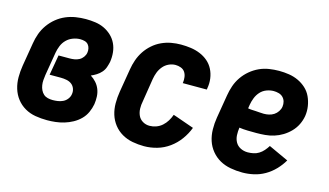

<svg xmlns="http://www.w3.org/2000/svg" viewBox="-68 -737 1637 955"><g transform="rotate(15 750.0 -260.0)"><path d="M217 8Q186 8 156.5 3Q127 -2 102 -16.5Q77 -31 59.5 -53.5Q42 -76 33.5 -104Q25 -132 25 -162.5Q25 -193 30 -223L50 -343Q54 -369 63 -394Q72 -419 88 -441.5Q104 -464 125.5 -481.5Q147 -499 172 -509.5Q197 -520 223 -524Q249 -528 274 -528Q299 -528 323.5 -524.5Q348 -521 369 -511Q390 -501 407 -485Q424 -469 434 -448Q444 -427 446.5 -402.5Q449 -378 445 -353Q442 -339 437 -324.5Q432 -310 421.5 -298Q411 -286 397.5 -277.5Q384 -269 370 -263Q386 -253 398.5 -239Q411 -225 418 -207.5Q425 -190 426 -170Q427 -150 424 -130Q420 -108 410.5 -87Q401 -66 384.5 -49.5Q368 -33 347 -21.5Q326 -10 304 -3.5Q282 3 260 5.5Q238 8 217 8ZM218 -96Q231 -96 244.5 -98Q258 -100 270.5 -106Q283 -112 292 -123.5Q301 -135 303 -148Q306 -163 301 -177Q296 -191 285 -199.5Q274 -208 259 -211Q244 -214 229 -214H171L189 -318H246Q258 -318 270.5 -320Q283 -322 294.5 -328Q306 -334 314 -345Q322 -356 324 -368Q326 -379 323.5 -390.5Q321 -402 314 -410Q307 -418 296 -421Q285 -424 273 -424Q255 -424 236 -417Q217 -410 203 -396Q189 -382 181.5 -363.5Q174 -345 171 -327L151 -207Q149 -193 148 -180Q147 -167 149 -154Q151 -141 156.5 -129.5Q162 -118 171 -110Q180 -102 192.5 -99Q205 -96 218 -96Z M716 8Q686 8 656.5 2.5Q627 -3 602 -17.5Q577 -32 559.5 -54.5Q542 -77 533.5 -104.5Q525 -132 525 -162.5Q525 -193 530 -223L550 -343Q554 -368 562.5 -392.5Q571 -417 585.5 -439Q600 -461 620.5 -479Q641 -497 665 -508Q689 -519 714 -523.5Q739 -528 764 -528Q790 -528 815 -524.5Q840 -521 863 -511.5Q886 -502 904 -486.5Q922 -471 933 -449.5Q944 -428 947.5 -402.5Q951 -377 946 -351Q946 -350 946 -348Q946 -346 945 -345H821Q821 -345 821.5 -346Q822 -347 822 -348Q824 -362 822 -376.5Q820 -391 812.5 -402Q805 -413 791.5 -418Q778 -423 764 -423Q746 -423 729 -415Q712 -407 700 -392.5Q688 -378 681.5 -361Q675 -344 672 -326L653 -206Q649 -187 649.5 -168Q650 -149 657.5 -132.5Q665 -116 681 -106.5Q697 -97 716 -97Q733 -97 750 -103Q767 -109 780.5 -121Q794 -133 803.5 -148.5Q813 -164 819 -181L834 -176L928 -143Q916 -111 895 -82Q874 -53 845 -32Q816 -11 782.5 -1.5Q749 8 716 8Z M1222 8Q1191 8 1161 2.5Q1131 -3 1106 -17Q1081 -31 1062.5 -53.5Q1044 -76 1035 -103.5Q1026 -131 1025.5 -162Q1025 -193 1030 -223L1050 -343Q1054 -368 1062.5 -393Q1071 -418 1086.5 -440.5Q1102 -463 1123 -480.5Q1144 -498 1168 -509Q1192 -520 1218 -524Q1244 -528 1269 -528Q1295 -528 1320.5 -524Q1346 -520 1368.5 -509.5Q1391 -499 1409 -482.5Q1427 -466 1437.5 -443.5Q1448 -421 1452 -395.5Q1456 -370 1452 -344Q1448 -321 1437.5 -299.5Q1427 -278 1410 -260.5Q1393 -243 1372.5 -230.5Q1352 -218 1329.5 -211Q1307 -204 1284 -202Q1261 -200 1239 -200Q1217 -200 1194.5 -200.5Q1172 -201 1151 -204Q1148 -184 1149 -164.5Q1150 -145 1159 -129Q1168 -113 1185 -104.5Q1202 -96 1222 -96Q1236 -96 1251 -99Q1266 -102 1279 -110Q1292 -118 1302.5 -130Q1313 -142 1321 -155L1423 -108Q1408 -82 1386 -59Q1364 -36 1337 -20.5Q1310 -5 1280.5 1.5Q1251 8 1222 8ZM1250 -302Q1263 -302 1276.5 -305Q1290 -308 1301.5 -315.5Q1313 -323 1321 -335Q1329 -347 1331 -360Q1333 -374 1329.5 -386.5Q1326 -399 1317 -408Q1308 -417 1295 -420.5Q1282 -424 1269 -424Q1251 -424 1232.5 -417Q1214 -410 1201 -395.5Q1188 -381 1181 -363Q1174 -345 1171 -327L1168 -308Q1178 -306 1188.5 -305.5Q1199 -305 1209 -304.5Q1219 -304 1229.5 -303Q1240 -302 1250 -302Z"/></g></svg>

Font: Iosevka SS04 Extrabold
Style: Italic
Weight: 800
Italic angle: -9°
Monospace: yes
Designer: Belleve Invis
Foundry: Belleve Invis
Version: Version 19.0.0; ttfautohint (v1.8.4)